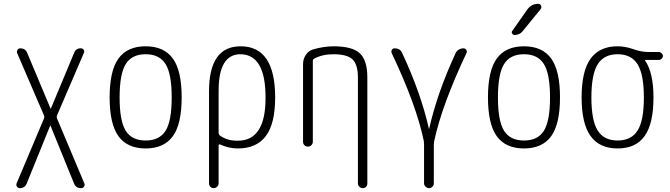

<svg xmlns="http://www.w3.org/2000/svg" viewBox="-20 -775 3540 1015"><path d="M84 219.7Q75.2 219.7 69.8 211.9Q64.5 204.1 67.4 195.3L212.9 -149.4Q215.8 -156.2 212.9 -164.1L70.3 -495.1Q67.4 -503.9 72.8 -511.7Q78.1 -519.5 86.9 -519.5Q114.3 -519.5 124 -495.1L247.1 -201.2Q247.1 -200.2 248 -200.2Q249 -200.2 249 -201.2L372.1 -496.1Q381.8 -520.5 408.2 -519.5Q417 -519.5 422.4 -511.7Q427.7 -503.9 423.8 -496.1L281.2 -164.1Q278.3 -156.2 281.2 -149.4L425.8 194.3Q429.7 203.1 424.3 211.4Q418.9 219.7 409.2 219.7Q380.9 219.7 371.1 194.3L247.1 -110.4Q247.1 -111.3 246.1 -111.3Q245.1 -111.3 245.1 -110.4L121.1 195.3Q111.3 219.7 84 219.7Z M855.5 -436Q823.2 -488.3 750 -488.3Q676.8 -488.3 644.5 -436Q612.3 -383.8 612.3 -259.8Q612.3 -135.7 644.5 -84Q676.8 -32.2 750 -32.2Q823.2 -32.2 855.5 -84Q887.7 -135.7 887.7 -259.8Q887.7 -383.8 855.5 -436ZM893.6 -54.7Q846.7 9.8 750 9.8Q653.3 9.8 606.4 -54.7Q559.6 -119.1 559.6 -260.3Q559.6 -401.4 606.4 -465.8Q653.3 -530.3 750 -530.3Q846.7 -530.3 893.6 -465.8Q940.4 -401.4 940.4 -260.3Q940.4 -119.1 893.6 -54.7Z M1135.7 -294.9V-73.2Q1135.7 -64.5 1142.6 -58.6Q1180.7 -30.3 1237.3 -31.2Q1384.8 -31.2 1383.8 -259.8Q1383.8 -487.3 1251 -488.3Q1135.7 -488.3 1135.7 -294.9ZM1085 194.3V-292Q1085 -530.3 1252 -530.3Q1434.6 -530.3 1434.6 -259.8Q1434.6 -121.1 1385.3 -55.7Q1335.9 9.8 1237.3 9.8Q1189.5 9.8 1142.6 -11.7Q1140.6 -12.7 1138.2 -11.2Q1135.7 -9.8 1135.7 -6.8V194.3Q1135.7 204.1 1127.9 211.9Q1120.1 219.7 1109.9 219.7Q1099.6 219.7 1092.3 212.4Q1085 205.1 1085 194.3Z M1582 -25.4V-435.5Q1582 -462.9 1596.7 -484.9Q1611.3 -506.8 1634.8 -513.7Q1687.5 -529.3 1742.2 -530.3Q1842.8 -530.3 1882.3 -493.2Q1921.9 -456.1 1921.9 -365.2V195.3Q1921.9 206.1 1915 212.9Q1908.2 219.7 1898.4 219.7Q1887.7 219.7 1879.9 212.4Q1872.1 205.1 1872.1 195.3V-365.2Q1872.1 -433.6 1843.8 -460.9Q1815.4 -488.3 1742.2 -488.3Q1684.6 -488.3 1640.6 -464.8Q1633.8 -461.9 1633.8 -453.1V-25.4Q1633.8 -15.6 1626.5 -7.8Q1619.1 0 1607.9 0Q1596.7 0 1589.4 -7.3Q1582 -14.6 1582 -25.4Z M2220.7 -28.3Q2181.6 -218.8 2050.8 -494.1Q2046.9 -502.9 2051.3 -511.2Q2055.7 -519.5 2066.4 -519.5Q2095.7 -519.5 2106.4 -494.1Q2205.1 -282.2 2247.1 -95.7Q2247.1 -93.8 2248 -93.8Q2249 -93.8 2249 -95.7Q2292 -286.1 2388.7 -494.1Q2393.6 -505.9 2405.3 -512.7Q2417 -519.5 2429.7 -519.5Q2439.5 -519.5 2444.8 -511.7Q2450.2 -503.9 2446.3 -495.1Q2316.4 -220.7 2275.4 -29.3Q2273.4 -17.6 2273.4 -11.7V194.3Q2273.4 205.1 2265.6 212.4Q2257.8 219.7 2248 219.7Q2238.3 219.7 2230 211.9Q2221.7 204.1 2221.7 194.3V-11.7Q2221.7 -22.5 2220.7 -28.3Z M2855.5 -436Q2823.2 -488.3 2750 -488.3Q2676.8 -488.3 2644.5 -436Q2612.3 -383.8 2612.3 -259.8Q2612.3 -135.7 2644.5 -84Q2676.8 -32.2 2750 -32.2Q2823.2 -32.2 2855.5 -84Q2887.7 -135.7 2887.7 -259.8Q2887.7 -383.8 2855.5 -436ZM2893.6 -54.7Q2846.7 9.8 2750 9.8Q2653.3 9.8 2606.4 -54.7Q2559.6 -119.1 2559.6 -260.3Q2559.6 -401.4 2606.4 -465.8Q2653.3 -530.3 2750 -530.3Q2846.7 -530.3 2893.6 -465.8Q2940.4 -401.4 2940.4 -260.3Q2940.4 -119.1 2893.6 -54.7ZM2767.6 -724.6Q2789.1 -754.9 2825.2 -754.9Q2835.9 -754.9 2840.3 -745.1Q2844.7 -735.4 2837.9 -726.6L2743.2 -610.4Q2728.5 -590.8 2700.2 -589.8Q2692.4 -589.8 2687.5 -597.7Q2682.6 -605.5 2688.5 -612.3Z M3350.6 -435.1Q3317.4 -488.3 3245.1 -488.3Q3172.9 -488.3 3139.6 -435.1Q3106.4 -381.8 3106.4 -259.8Q3106.4 -137.7 3139.6 -85Q3172.9 -32.2 3245.1 -32.2Q3317.4 -32.2 3350.6 -85Q3383.8 -137.7 3383.8 -259.8Q3383.8 -381.8 3350.6 -435.1ZM3245.1 -530.3Q3285.2 -530.3 3328.1 -515.1Q3371.1 -500 3409.2 -500H3462.9Q3470.7 -500 3477.5 -493.7Q3484.4 -487.3 3484.4 -479Q3484.4 -470.7 3477.5 -464.4Q3470.7 -458 3462.9 -458H3390.6H3389.6V-456.1Q3434.6 -391.6 3434.6 -259.8Q3434.6 -121.1 3387.7 -55.7Q3340.8 9.8 3245.1 9.8Q3149.4 9.8 3102.1 -55.7Q3054.7 -121.1 3054.7 -260.3Q3054.7 -399.4 3102.1 -464.8Q3149.4 -530.3 3245.1 -530.3Z"/></svg>

Font: Rounded-X Mgen+ 1mn light
Style: Regular
Weight: 200
Designer: [Source Han Sans]
Ryoko NISHIZUKA  (kana & ideographs); Paul D. Hunt (Latin, Greek & Cyrillic); Wenlong ZHANG  (bopomofo
Version: Version 1.059.20150602